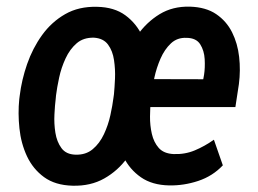

<svg xmlns="http://www.w3.org/2000/svg" viewBox="-20 -559 791 589"><path d="M499 9.8Q446.8 8.8 412.4 -15.1Q377.9 -39.1 359.1 -77.1Q340.3 -115.2 334.5 -160.4Q328.6 -205.6 332.5 -249.5L335.4 -270.5Q340.3 -315.4 356.7 -362.8Q373 -410.2 401.1 -450.4Q429.2 -490.7 469.5 -515.4Q509.8 -540 562.5 -538.6Q611.8 -537.1 643.3 -515.6Q674.8 -494.1 691.9 -460Q709 -425.8 713.6 -384.5Q718.3 -343.3 712.9 -301.3L702.1 -230.5H380.9L396 -316.4L603.5 -315.9L606 -329.6Q609.4 -351.6 607.9 -377.7Q606.4 -403.8 594.2 -423.1Q582 -442.4 552.7 -442.9Q523.9 -444.3 504.4 -426Q484.9 -407.7 472.4 -379.2Q460 -350.6 453.6 -321Q447.3 -291.5 444.8 -270.5L442.9 -250Q440.4 -229 440.2 -201.7Q439.9 -174.3 445.8 -148.4Q451.7 -122.6 467 -105.2Q482.4 -87.9 512.2 -86.4Q547.4 -85 577.6 -97.7Q607.9 -110.4 636.2 -130.4L663.6 -51.8Q632.3 -18.6 587.9 -3.9Q543.5 10.7 499 9.8ZM39.1 -254.9 40.5 -265.6Q46.4 -314 63.2 -362.5Q80.1 -411.1 109.1 -451.4Q138.2 -491.7 179.9 -515.6Q221.7 -539.6 277.8 -538.1Q330.6 -537.1 364.7 -512Q398.9 -486.8 417.2 -447Q435.5 -407.2 440.7 -360.8Q445.8 -314.5 440.9 -270.5L439.5 -259.3Q433.6 -211.4 416.5 -163.1Q399.4 -114.7 370.6 -75Q341.8 -35.2 299.8 -11.5Q257.8 12.2 202.6 10.7Q149.4 9.3 115.2 -15.6Q81.1 -40.5 62.7 -79.8Q44.4 -119.1 39.6 -165.3Q34.7 -211.4 39.1 -254.9ZM151.9 -266.6 150.9 -255.9Q148.4 -236.3 147 -208Q145.5 -179.7 149.9 -151.9Q154.3 -124 168.5 -104.7Q182.6 -85.4 211.4 -84.5Q243.2 -83.5 264.4 -101.3Q285.6 -119.1 298.8 -147.2Q312 -175.3 318.6 -205.6Q325.2 -235.8 328.1 -259.3L329.6 -270Q331.5 -289.6 332.8 -317.9Q334 -346.2 329.8 -374.5Q325.7 -402.8 311.5 -422.1Q297.4 -441.4 268.6 -443.4Q236.3 -444.3 215.3 -426.3Q194.3 -408.2 181.2 -379.9Q168 -351.6 161.4 -320.8Q154.8 -290 151.9 -266.6Z"/></svg>

Font: Roboto Condensed Medium
Style: Italic
Weight: 500
Italic angle: -12°
Designer: Christian Robertson
Foundry: Google
Version: Version 3.0; 2020